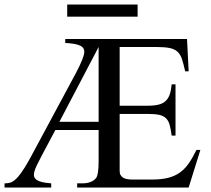

<svg xmlns="http://www.w3.org/2000/svg" viewBox="-32 -836 942 856"><path d="M809.1 0H312V-18.6H335.9Q377 -18.6 396.5 -42.5Q407.7 -56.6 407.7 -117.7V-256.3H214.8L154.3 -142.6Q140.6 -117.2 132.1 -99.1Q123.5 -81.1 120.6 -68.4Q117.7 -55.7 120.8 -47.1Q124 -38.6 133.8 -32.7Q149.4 -22 196.3 -18.6V0H-11.7V-18.6Q-0.5 -18.6 8.8 -20.5Q18.1 -22.5 24.9 -26.9Q32.2 -31.2 40 -38.8Q47.9 -46.4 57.4 -58.8Q66.9 -71.3 78.4 -89.6Q89.8 -107.9 104 -133.8L306.2 -509.8Q324.7 -544.9 334.2 -568.8Q343.8 -592.8 343.8 -604.5Q343.8 -612.8 340.3 -619.6Q336.9 -626.5 327.4 -631.6Q317.9 -636.7 301.3 -639.9Q284.7 -643.1 258.8 -644.5V-662.1H801.8L809.1 -518.1H793.5Q786.1 -551.8 779.1 -573Q772 -594.2 758.8 -606Q745.6 -617.7 723.4 -622.1Q701.2 -626.5 664.1 -626.5H501.5V-364.7H627.4Q655.8 -364.7 675.3 -369.6Q694.8 -374.5 706.8 -386Q718.8 -397.5 724.9 -415.5Q731 -433.6 733.4 -460H750.5V-231.4H733.4Q729.5 -260.3 724.4 -279.1Q719.2 -297.9 708 -308.8Q696.8 -319.8 677.7 -324Q658.7 -328.1 627.4 -328.1H501.5V-74.7Q501.5 -61 505.4 -56.2Q507.3 -52.7 510.5 -49.1Q513.7 -45.4 519.3 -42.5Q524.9 -39.6 534.2 -37.6Q543.5 -35.6 558.1 -35.6H646.5Q688 -35.6 717.8 -43.2Q747.6 -50.8 769.8 -66.7Q792 -82.5 809.3 -107.4Q826.7 -132.3 843.8 -167.5H861.3ZM407.7 -626.5 232.9 -293H407.7ZM267.6 -761.7V-815.9H581.5V-761.7Z"/></svg>

Font: Doulos SIL Compact
Style: Regular
Weight: 400
Designer: Walt Agee, Victor Gaultney, Peter Martin, Debbi Hosken
Foundry: SIL International
Version: Version 4.110; 2011; Maintenance release ; LnSpcTght